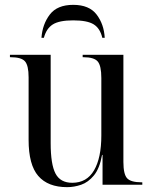

<svg xmlns="http://www.w3.org/2000/svg" viewBox="-20 -762 629 792"><path d="M257 10Q178 10 138 -36Q98 -82 98 -185V-443Q98 -492 83 -509Q68 -526 24 -526H21V-536H189V-172Q189 -84 209 -46Q229 -8 278 -8Q338 -8 368 -59.5Q398 -111 398 -203V-440Q398 -491 383 -508.5Q368 -526 324 -526H321V-536H489V-94Q489 -43 504.5 -26.5Q520 -10 564 -10H567V0H403V-123H401Q391 -67 367.5 -38.5Q344 -10 315 0Q286 10 257 10ZM151 -606Q155 -662 185.5 -702Q216 -742 282 -742Q348 -742 378.5 -702Q409 -662 412 -606H402Q393 -645 366.5 -661.5Q340 -678 282 -678Q224 -678 197.5 -661Q171 -644 161 -606Z"/></svg>

Font: Noto Serif Display SemiCondensed
Style: Regular
Weight: 400
Width: 4
Designer: Monotype Design Team
Foundry: Monotype Imaging Inc.
Version: Version 2.009